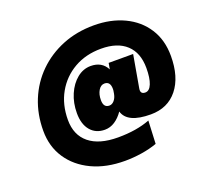

<svg xmlns="http://www.w3.org/2000/svg" viewBox="-141 -855 1250 1179"><g transform="rotate(-20 483.5 -266.0)"><path d="M753 -442 716 -231Q709 -194 743 -194Q770 -194 785 -231Q800 -268 800 -334Q800 -433 742.5 -486.5Q685 -540 578 -540Q478 -540 401.5 -496Q325 -452 281.5 -375Q238 -298 238 -198Q238 -99 303.5 -45.5Q369 8 492 8Q613 8 701 -26L694 124Q647 141 591.5 149.5Q536 158 483 158Q360 158 268 114.5Q176 71 124.5 -6.5Q73 -84 73 -187Q73 -295 110.5 -386.5Q148 -478 217 -546Q286 -614 379.5 -652Q473 -690 585 -690Q696 -690 782.5 -649Q869 -608 918 -532Q967 -456 967 -352Q967 -214 903.5 -135Q840 -56 729 -56Q576 -56 552 -139Q528 -104 497.5 -84Q467 -64 432 -64Q373 -64 338.5 -105Q304 -146 304 -218Q304 -285 328 -340.5Q352 -396 392.5 -429Q433 -462 482 -462Q555 -462 586 -402L593 -442ZM470 -243Q470 -194 508 -194Q526 -194 540 -210Q554 -226 559 -252L561 -264Q563 -273 563 -283Q563 -332 525 -332Q501 -332 485.5 -306.5Q470 -281 470 -243Z"/></g></svg>

Font: Overused Grotesk Black
Style: Italic
Weight: 900
Italic angle: -10°
Version: Version 0.003